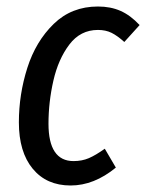

<svg xmlns="http://www.w3.org/2000/svg" viewBox="-20 -558 449 590"><path d="M409 -481 362 -429Q341 -448 323 -457Q305 -466 281 -466Q227 -466 193 -421Q159 -376 144 -310Q129 -244 129 -178Q129 -63 206 -63Q232 -63 253 -72Q274 -81 302 -101L336 -43Q269 12 197 12Q123 12 80.5 -39.5Q38 -91 38 -182Q38 -268 64 -349.5Q90 -431 145 -484.5Q200 -538 281 -538Q320 -538 350.5 -524.5Q381 -511 409 -481Z"/></svg>

Font: Fira Sans Extra Condensed
Style: Italic
Weight: 400
Width: 3
Italic angle: -8°
Designer: Carrois Corporate & Edenspiekermann AG
Foundry: Carrois Corporate GbR & Edenspiekermann AG
Version: Version 4.203